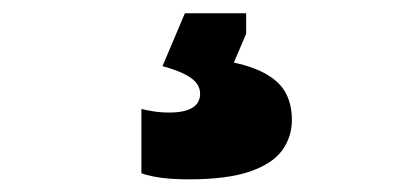

<svg xmlns="http://www.w3.org/2000/svg" viewBox="-20 -52 640 296"><path d="M270.5 224.5Q256 224.5 242.2 223.5Q228.5 222.5 217 220.2Q205.5 218 198 215V116Q204 117.5 215.5 119.5Q227 121.5 240.5 121.5Q264.5 121.5 276.5 114.2Q288.5 107 288.5 92.5Q288.5 83.5 283 76.2Q277.5 69 265 62.5Q252.5 56 230.5 50L265 -31.5H359.5V0L340.5 44.5Q373 51.5 393 63.8Q413 76 421.5 93.2Q430 110.5 430 133Q430 159 415 179.8Q400 200.5 365 212.5Q330 224.5 270.5 224.5Z"/></svg>

Font: Commissioner Thin ExtraBold
Style: Regular
Weight: 800
Version: Version 1.000